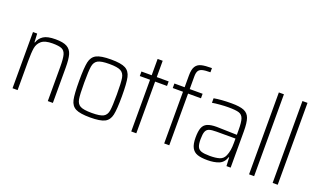

<svg xmlns="http://www.w3.org/2000/svg" viewBox="-76 -1186 2727 1637"><g transform="rotate(20 1287.0 -367.5)"><path d="M84 -510H122L126 -432H130Q143 -472 178 -495Q213 -518 287 -518Q357 -518 391.5 -498.5Q426 -479 438 -438Q450 -397 450 -320V0H404V-309Q404 -385 394.5 -419Q385 -453 358.5 -464.5Q332 -476 274 -476Q206 -476 175 -450Q144 -424 137 -382.5Q130 -341 130 -264V0H84Z M596 -254Q596 -373 607 -424.5Q618 -476 658 -497Q698 -518 790 -518Q882 -518 921.5 -497Q961 -476 972.5 -424.5Q984 -373 984 -254Q984 -136 972.5 -84.5Q961 -33 921.5 -12.5Q882 8 790 8Q698 8 658 -12.5Q618 -33 607 -84Q596 -135 596 -254ZM938 -254Q938 -361 931 -402.5Q924 -444 894 -460.5Q864 -477 790 -477Q716 -477 686 -460.5Q656 -444 649 -402.5Q642 -361 642 -254Q642 -147 649 -106Q656 -65 685.5 -49Q715 -33 790 -33Q865 -33 894.5 -49Q924 -65 931 -106Q938 -147 938 -254Z M1161 0V-469H1068V-510H1161V-658H1207V-510H1315V-469H1207V0Z M1460 -469H1367V-510H1460V-616Q1460 -672 1477 -699Q1494 -726 1527.5 -734.5Q1561 -743 1623 -743V-705Q1575 -705 1550.5 -698.5Q1526 -692 1516 -675Q1506 -658 1506 -624V-510H1623V-469H1506V0H1460Z M1694 -139Q1694 -196 1706 -227.5Q1718 -259 1748 -272.5Q1778 -286 1833 -286Q1864 -286 2017 -281V-323Q2017 -396 2006 -427Q1995 -458 1966 -467.5Q1937 -477 1868 -477Q1837 -477 1794 -473.5Q1751 -470 1724 -465V-506Q1789 -518 1883 -518Q1960 -518 1997.5 -502Q2035 -486 2049 -446.5Q2063 -407 2063 -328V0H2025L2021 -78H2017Q2000 -26 1957 -9Q1914 8 1854 8Q1796 8 1762 -4Q1728 -16 1711 -48Q1694 -80 1694 -139ZM1997 -89Q2008 -115 2012.5 -143Q2017 -171 2017 -209V-247H1845Q1800 -247 1778.5 -239.5Q1757 -232 1748 -209.5Q1739 -187 1739 -140Q1739 -95 1749 -72.5Q1759 -50 1784.5 -41.5Q1810 -33 1861 -33Q1915 -33 1948.5 -43.5Q1982 -54 1997 -89Z M2230 0V-743H2276V0Z M2444 0V-743H2490V0Z"/></g></svg>

Font: Saira Semi Condensed ExtraLight
Style: Regular
Weight: 200
Width: 4
Designer: Hector Gatti with collaboration of the Omnibus-Type team
Foundry: Omnibus-Type
Version: Version 1.001; ttfautohint (v1.8)